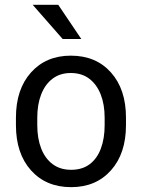

<svg xmlns="http://www.w3.org/2000/svg" viewBox="-20 -770 593 800"><path d="M318.8 -607.4H241.2L116.2 -750H222.7ZM46.4 -279.8Q46.4 -397.9 109.1 -468Q171.9 -538.1 274.9 -538.1Q379.9 -538.1 442.4 -468Q504.9 -397.9 504.9 -279.8V-248.5Q504.9 -130.4 442.4 -60.3Q379.9 9.8 276.4 9.8Q171.9 9.8 109.1 -60.3Q46.4 -130.4 46.4 -248.5ZM135.3 -248.5Q135.3 -193.4 151.6 -151.4Q168 -109.4 199.5 -85.9Q231 -62.5 276.4 -62.5Q322.8 -62.5 353.8 -85.9Q384.8 -109.4 400.4 -151.4Q416 -193.4 416 -248.5V-279.8Q416 -334.5 399.7 -376.2Q383.3 -418 352.1 -441.9Q320.8 -465.8 274.9 -465.8Q230 -465.8 198.7 -441.9Q167.5 -418 151.4 -376.2Q135.3 -334.5 135.3 -279.8Z"/></svg>

Font: Robert Sans Medium
Style: Regular
Weight: 500
Designer: Christian Robertson (extended by Adam Twardoch)
Foundry: Google
Version: Version 12.135;April 2, 2019;FontCreator 11.5.0.2425 64-bit;